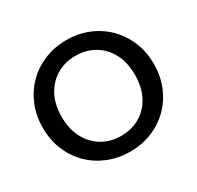

<svg xmlns="http://www.w3.org/2000/svg" viewBox="-153 -882 1091 1065"><g transform="rotate(-30 392.0 -350.0)"><path d="M393 7Q319 7 254 -19Q189 -45 140.5 -92.5Q92 -140 64.5 -205.5Q37 -271 37 -350Q37 -428 64.5 -493.5Q92 -559 140.5 -607Q189 -655 254 -681Q319 -707 393 -707Q467 -707 531.5 -681Q596 -655 644.5 -607Q693 -559 720.5 -493.5Q748 -428 748 -350Q748 -271 720.5 -205.5Q693 -140 644.5 -92.5Q596 -45 531.5 -19Q467 7 393 7ZM393 -94Q461 -94 514 -125.5Q567 -157 597 -214.5Q627 -272 627 -350Q627 -429 597 -486Q567 -543 514 -574.5Q461 -606 393 -606Q325 -606 272 -574.5Q219 -543 188.5 -486Q158 -429 158 -350Q158 -272 188.5 -214.5Q219 -157 272 -125.5Q325 -94 393 -94Z"/></g></svg>

Font: Albert Sans SemiBold
Style: Regular
Weight: 600
Designer: Andreas Rasmussen
Foundry: a.Foundry
Version: Version 1.025